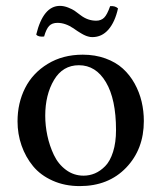

<svg xmlns="http://www.w3.org/2000/svg" viewBox="-20 -627 552 657"><path d="M250 -403.8Q194.8 -403.8 164.8 -353.3Q134.8 -302.7 134.8 -231Q134.8 -197.3 142.1 -162.8Q149.4 -128.4 164.3 -96.9Q179.2 -65.4 205.8 -45.7Q232.4 -25.9 266.1 -25.9Q286.1 -25.9 304.7 -33.7Q323.2 -41.5 340.1 -58.6Q356.9 -75.7 366.9 -107.4Q377 -139.2 377 -182.1Q377 -287.6 342.5 -345.7Q308.1 -403.8 250 -403.8ZM40 -211.9Q40 -274.4 65.9 -325.7Q91.8 -377 143.3 -408.4Q194.8 -439.9 263.2 -439.9Q305.7 -439.9 341.1 -427Q376.5 -414.1 400.4 -392.3Q424.3 -370.6 440.7 -341.1Q457 -311.5 464.6 -279.3Q472.2 -247.1 472.2 -212.9Q472.2 -116.2 411.6 -53.2Q351.1 9.8 252.9 9.8Q201.7 9.8 160.2 -8.8Q118.7 -27.3 93 -58.6Q67.4 -89.8 53.7 -129.2Q40 -168.5 40 -211.9ZM309.1 -556.2Q325.7 -556.2 336.2 -566.4Q346.7 -576.7 356.9 -606Q374.5 -607.4 383.8 -598.1Q373.5 -551.8 351.1 -525.9Q328.6 -500 295.9 -500Q292.5 -500 288.8 -500.5Q285.2 -501 281.2 -502.2Q277.3 -503.4 274.4 -504.4Q271.5 -505.4 266.8 -507.8Q262.2 -510.3 260 -511.5Q257.8 -512.7 252.7 -515.9Q247.6 -519 246.1 -520Q244.6 -521 238.8 -524.9Q232.9 -528.8 231.9 -529.8Q203.6 -548.8 176.8 -548.8Q158.2 -548.8 148.2 -538.3Q138.2 -527.8 130.9 -502Q110.4 -500 104 -508.8Q127.9 -606.9 185.1 -606.9Q198.7 -606.9 213.4 -601.1Q228 -595.2 235.1 -590.3Q242.2 -585.4 256.8 -574.2Q280.8 -556.2 309.1 -556.2Z"/></svg>

Font: Common Serif News
Style: Regular
Weight: 450
Designer: Philipp H. Poll, Khaled Hosny
Foundry: Stefan Peev, Context Ltd.
Version: Version 1.026